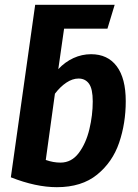

<svg xmlns="http://www.w3.org/2000/svg" viewBox="-20 -761 571 797"><path d="M502 -341Q502 -249 474.5 -168.5Q447 -88 383 -36Q319 16 216 16Q129 16 25 -25L126 -741H456L426 -642H246L222 -474Q250 -504 285 -520Q320 -536 358 -536Q427 -536 464.5 -486Q502 -436 502 -341ZM365 -340Q365 -392 349.5 -413.5Q334 -435 306 -435Q281 -435 255.5 -418Q230 -401 208 -372L170 -97Q201 -86 231 -86Q277 -86 307 -126Q337 -166 351 -224.5Q365 -283 365 -340Z"/></svg>

Font: Fira Sans Condensed SemiBold
Style: Italic
Weight: 600
Width: 3
Italic angle: -8°
Designer: bBox Type GmbH & Carrois Corporate GbR & Edenspiekermann AG
Foundry: bBox Type GmbH & Carrois Corporate GbR & Edenspiekermann AG
Version: Version 4.301